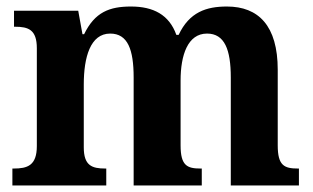

<svg xmlns="http://www.w3.org/2000/svg" viewBox="-20 -569 960 589"><path d="M18 0H306V-52H303C262 -52 237 -61 237 -117V-310C237 -393 257 -466 318 -466C372 -466 390 -417 390 -331V0H599V-52H595C554 -52 534 -61 534 -123V-322C534 -400 556 -466 615 -466C669 -466 688 -417 688 -331V0H897V-52H894C852 -52 832 -61 832 -123V-355C832 -490 773 -549 676 -549C613 -549 561 -532 528 -462H521C499 -524 450 -549 382 -549C316 -549 271 -532 238 -464H233L220 -536H23V-487H26C67 -487 93 -478 93 -421V-121C93 -61 64 -52 22 -52H18Z"/></svg>

Font: Noto Serif Tamil SemiCondensed
Style: Bold
Weight: 700
Width: 4
Designer: Indian Type Foundry, Tom Grace, and the Monotype Design Team
Foundry: Monotype Imaging Inc.
Version: Version 2.004